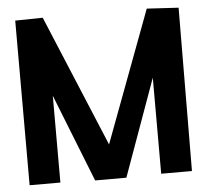

<svg xmlns="http://www.w3.org/2000/svg" viewBox="-52 -774 903 833"><g transform="rotate(-5 400.0 -357.5)"><path d="M376 -75 617 -719 676 -582 465 4ZM44 0V-717L178 -498V0ZM329 4 44 -717 163 -719H164L465 3V4ZM617 0V-719H618L755 -711L751 0Z"/></g></svg>

Font: Foldit SemiBold
Style: Regular
Weight: 600
Version: Version 1.003